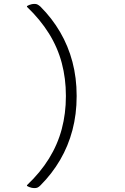

<svg xmlns="http://www.w3.org/2000/svg" viewBox="-20 -790 640 982"><path d="M187 158Q179 166 172.5 169Q166 172 158 172Q149 172 142 170.5Q135 169 129 166.5Q123 164 118 161V157Q186 93 230.5 21Q275 -51 296 -130.5Q317 -210 317 -297V-301Q317 -388 296 -467.5Q275 -547 230.5 -618.5Q186 -690 118 -755V-759Q123 -762 129 -764.5Q135 -767 142 -768.5Q149 -770 158 -770Q166 -770 172.5 -766.5Q179 -763 187 -756Q246 -697 287.5 -626Q329 -555 350.5 -473.5Q372 -392 372 -301V-297Q372 -206 350.5 -124.5Q329 -43 287.5 28Q246 99 187 158Z"/></svg>

Font: Recursive Monospace Casual Light
Style: Regular
Weight: 300
Version: Version 1.047